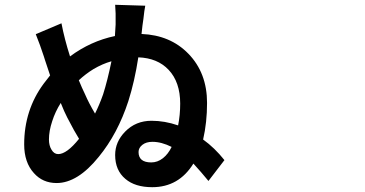

<svg xmlns="http://www.w3.org/2000/svg" viewBox="-20 -779 1540 810"><path d="M622.1 10.7Q549.8 10.7 508.8 -24.4Q465.8 -60.5 465.8 -125Q465.8 -180.7 507.8 -223.6Q552.7 -269.5 619.1 -269.5Q674.8 -269.5 731.4 -250Q740.2 -293.9 740.2 -341.8Q740.2 -432.6 691.4 -484.4Q644.5 -534.2 563.5 -537.1Q547.9 -435.5 521.5 -352.5Q476.6 -214.8 396.5 -117.2Q307.6 -6.8 218.8 -6.8Q160.2 -6.8 123 -48.8Q82 -93.8 82 -169.9Q82 -314.5 164.1 -425.8Q181.6 -449.2 191.4 -460.9Q175.8 -505.9 169.9 -525.4Q168 -530.3 165 -541Q149.4 -588.9 130.9 -634.8L239.3 -680.7Q252 -614.3 275.4 -541Q362.3 -605.5 464.8 -627Q465.8 -644.5 467.8 -675.8Q468.8 -726.6 465.8 -758.8L592.8 -754.9Q588.9 -736.3 585 -699.2Q582 -678.7 581.1 -671.9L577.1 -635.7Q698.2 -630.9 774.4 -552.7Q853.5 -471.7 853.5 -344.7Q853.5 -262.7 836.9 -190.4Q885.7 -155.3 926.8 -103.5L859.4 -15.6Q829.1 -52.7 795.9 -88.9Q734.4 10.7 622.1 10.7ZM618.2 -93.8Q644.5 -93.8 667 -111.3Q689.5 -128.9 704.1 -159.2Q661.1 -180.7 623 -180.7Q596.7 -180.7 580.6 -168Q564.5 -155.3 564.5 -137.7Q564.5 -93.8 618.2 -93.8ZM225.6 -128.9Q261.7 -128.9 313.5 -193.4Q294.9 -222.7 263.7 -283.2Q251 -307.6 236.3 -344.7Q212.9 -307.6 200.2 -267.6Q186.5 -226.6 186.5 -190.4Q186.5 -165 197.3 -147.5Q208 -128.9 225.6 -128.9ZM380.9 -299.8Q399.4 -336.9 415 -380.9Q433.6 -439.5 450.2 -520.5Q412.1 -509.8 374 -487.3Q340.8 -466.8 312.5 -440.4Q325.2 -409.2 338.9 -380.9Q354.5 -344.7 380.9 -299.8Z"/></svg>

Font: Bpmf GenSeki Gothic B
Style: B
Weight: 700
Foundry: But Ko
Version: Version 1.320